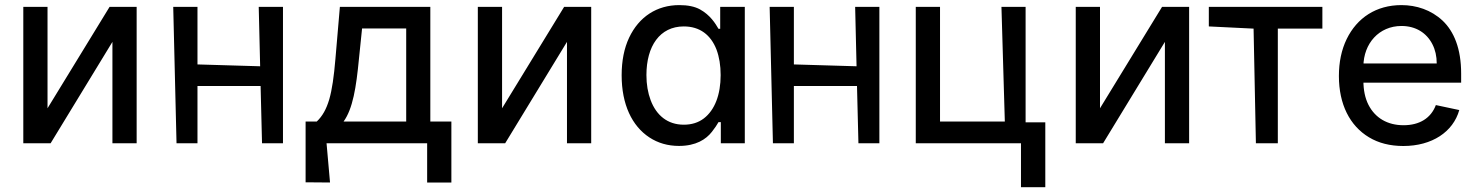

<svg xmlns="http://www.w3.org/2000/svg" viewBox="-20 -573 5913 768"><path d="M170.1 -545.5H73.2V0H182.5L429.7 -405.5V0H526.6V-545.5H418.3L170.1 -139.9Z M672.9 -545.5 686.1 0H769.9V-229H1022.4L1028.1 0H1111.9V-545.5H1014.9L1020.6 -307.9L769.9 -315.3V-545.5Z M1300.1 157 1286.2 0H1688.6V157H1785.5V-87H1701.3V-545.5H1339.5L1321.7 -337.7C1315.7 -266.3 1308.2 -214.1 1296.9 -175.1C1285.2 -136 1269.9 -108.7 1247.2 -87H1202.4V156.2ZM1354.4 -87C1391.3 -138.1 1404.8 -223 1415.8 -337.7L1428.3 -459.2H1604.8V-87Z M1988.3 -545.5H1891.3V0H2000.7L2247.9 -405.5V0H2344.8V-545.5H2236.5L1988.3 -139.9Z M2696 10.7C2763.8 10.7 2804 -15.6 2827.4 -45.5C2839.1 -60.4 2848 -73.5 2854 -84.5H2863.3V0H2959.2V-545.5H2860.8V-457.7H2854C2841.6 -479 2821 -512.8 2779.8 -535.5C2758.9 -546.9 2731.5 -552.6 2697.1 -552.6C2607.6 -552.6 2535.9 -506 2496.4 -422.2C2476.6 -380 2466.6 -329.9 2466.6 -271.7C2466.6 -154.8 2508.2 -68.9 2577.4 -23.4C2611.9 -0.7 2651.6 10.7 2696 10.7ZM2715.2 -74.2C2649.9 -74.2 2605.5 -111.9 2582.7 -171.9C2571.4 -202.1 2565.7 -235.4 2565.7 -272.7C2565.7 -388.5 2619.3 -467.3 2715.2 -467.3C2779.5 -467.3 2823.2 -433.2 2845.9 -375C2856.9 -345.5 2862.6 -311.4 2862.6 -272.7C2862.6 -194.2 2839.1 -132.8 2795.5 -99.4C2773.8 -82.7 2746.8 -74.2 2715.2 -74.2Z M3058.6 -545.5 3071.7 0H3155.5V-229H3408L3413.7 0H3497.5V-545.5H3400.6L3406.2 -307.9L3155.5 -315.3V-545.5Z M3985.8 -545.5 3999.3 -87H3740.1V-545.5H3643.1V0H4063.9V175.8H4161.2V-83.8H4082.4V-545.5Z M4380 -545.5H4283V0H4392.4L4639.6 -405.5V0H4736.5V-545.5H4628.2L4380 -139.9Z M4994.3 -458.5 5003.6 0H5091.3V-458.5H5269.5V-545.5H4815.3V-467.3Z M5593.4 11C5708.1 11 5792.6 -45.5 5817.1 -132.8L5723.4 -152.7C5703.8 -100.1 5657.7 -72.1 5594.1 -72.1C5530.2 -72.1 5480.8 -100.9 5453.8 -153.8C5440.3 -180.4 5433.6 -212.7 5433.6 -250.7V-307.9C5434.3 -399.1 5496.1 -469.1 5585.9 -469.1C5643.1 -469.1 5686.4 -441.4 5709.5 -396.3C5721.2 -373.6 5726.9 -348 5726.9 -319.2H5395.6V-242.2H5824.6V-278.8C5824.6 -378.6 5795.8 -447.4 5750.4 -490.4C5704.5 -533.4 5645.6 -552.6 5585.6 -552.6C5485.1 -552.6 5408.4 -502.1 5366.8 -416.9C5345.9 -373.9 5335.6 -324.6 5335.6 -268.8C5335.6 -156.2 5378.9 -70 5456 -23.8C5494.3 -0.7 5540.1 11 5593.4 11Z"/></svg>

Font: Inter 465
Style: Regular
Weight: 400
Designer: Rasmus Andersson
Foundry: rsms
Version: Version 3.019;Glyphs 3.1.2 (3151)